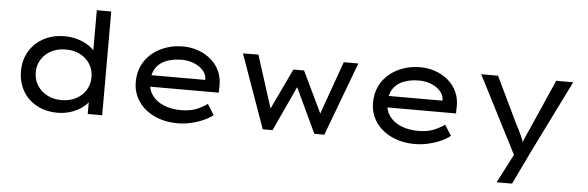

<svg xmlns="http://www.w3.org/2000/svg" viewBox="-56 -937 4176 1364"><g transform="rotate(5 2032.0 -255.0)"><path d="M370 10Q285 10 220.5 -25Q156 -60 120.5 -122Q85 -184 85 -263Q85 -343 122 -404.5Q159 -466 224 -501Q289 -536 372 -536Q422 -536 466 -523Q510 -510 543.5 -488Q577 -466 595.5 -441Q614 -416 614 -391L584 -389V-740H687V0H584V-136L604 -132Q604 -108 584.5 -83.5Q565 -59 532.5 -37.5Q500 -16 457.5 -3Q415 10 370 10ZM389 -82Q448 -82 493 -106Q538 -130 563 -171Q588 -212 588 -263Q588 -314 563 -355Q538 -396 493 -419.5Q448 -443 389 -443Q331 -443 286 -419.5Q241 -396 215.5 -355Q190 -314 190 -263Q190 -212 215.5 -171Q241 -130 286 -106Q331 -82 389 -82Z M1226 10Q1132 10 1059 -24.5Q986 -59 945 -119.5Q904 -180 904 -257Q904 -321 928 -372.5Q952 -424 995 -460.5Q1038 -497 1095 -517Q1152 -537 1217 -537Q1276 -537 1328 -518Q1380 -499 1419 -465Q1458 -431 1479 -384.5Q1500 -338 1499 -282L1498 -232H991L968 -314H1409L1394 -303V-327Q1390 -361 1364 -387Q1338 -413 1299.5 -427.5Q1261 -442 1217 -442Q1155 -442 1107 -423.5Q1059 -405 1032.5 -365.5Q1006 -326 1006 -264Q1006 -210 1035.5 -169.5Q1065 -129 1118.5 -107Q1172 -85 1241 -85Q1304 -85 1348.5 -102.5Q1393 -120 1428 -146L1476 -70Q1449 -48 1408.5 -30Q1368 -12 1320.5 -1Q1273 10 1226 10Z M1832 0 1645 -525 1755 -526 1884 -122 1861 -124 2012 -442H2088L2241 -123L2220 -121L2364 -525H2468L2271 0H2200L2025 -372L2076 -377L1902 0Z M2918 10Q2824 10 2751 -24.5Q2678 -59 2637 -119.5Q2596 -180 2596 -257Q2596 -321 2620 -372.5Q2644 -424 2687 -460.5Q2730 -497 2787 -517Q2844 -537 2909 -537Q2968 -537 3020 -518Q3072 -499 3111 -465Q3150 -431 3171 -384.5Q3192 -338 3191 -282L3190 -232H2683L2660 -314H3101L3086 -303V-327Q3082 -361 3056 -387Q3030 -413 2991.5 -427.5Q2953 -442 2909 -442Q2847 -442 2799 -423.5Q2751 -405 2724.5 -365.5Q2698 -326 2698 -264Q2698 -210 2727.5 -169.5Q2757 -129 2810.5 -107Q2864 -85 2933 -85Q2996 -85 3040.5 -102.5Q3085 -120 3120 -146L3168 -70Q3141 -48 3100.5 -30Q3060 -12 3012.5 -1Q2965 10 2918 10Z M3520 230 3646 -14V65L3344 -525H3464L3623 -194Q3646 -152 3663 -114Q3680 -76 3687 -46L3668 -43Q3680 -73 3696.5 -112Q3713 -151 3735 -198L3879 -525H4000L3739 3L3630 230Z"/></g></svg>

Font: Lexend Giga
Style: Regular
Weight: 400
Designer: Bonnie Shaver-Troup, Thomas Jockin
Foundry: Lexend
Version: Version 1.007